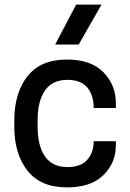

<svg xmlns="http://www.w3.org/2000/svg" viewBox="-20 -800 563 832"><path d="M420 -780 321 -607H219L310 -780ZM272 -76Q330 -76 358 -107.5Q386 -139 386 -188H482V-170Q482 -94 428 -41Q374 12 270 12Q156 12 99 -60.5Q42 -133 42 -251V-279Q42 -397 99 -469.5Q156 -542 270 -542Q374 -542 428 -487Q482 -432 482 -353V-332H386Q386 -388 358 -421Q330 -454 272 -454Q207 -454 175 -408Q143 -362 143 -279V-251Q143 -168 175 -122Q207 -76 272 -76Z"/></svg>

Font: Coupeur_Texte
Style: Regular
Weight: 400
Designer: Léa Rolland
Version: Version 1.000;PS 001.000;hotconv 1.0.88;makeotf.lib2.5.64775